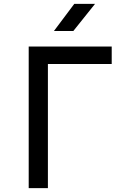

<svg xmlns="http://www.w3.org/2000/svg" viewBox="-20 -970 640 990"><path d="M128 0V-730H556V-640H227V0ZM258 -810 363 -950H470L358 -810Z"/></svg>

Font: JetBrainsMono NFM Medium
Style: Regular
Weight: 500
Monospace: yes
Designer: Philipp Nurullin, Konstantin Bulenkov
Foundry: JetBrains
Version: Version 2.304; ttfautohint (v1.8.4.7-5d5b);Nerd Fonts 3.3.0